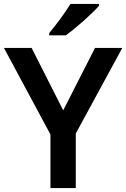

<svg xmlns="http://www.w3.org/2000/svg" viewBox="-20 -958 643 978"><path d="M484 -928V-938H339C312 -893 262 -827 231 -790V-778H315C365 -813 451 -890 484 -928ZM302 -396 141 -714H0L237 -273V0H366V-278L603 -714H464Z"/></svg>

Font: Noto Sans Khmer UI SemiBold
Style: Regular
Weight: 600
Designer: Danh Hong and the Monotype Design Team
Foundry: Monotype Imaging Inc.
Version: Version 2.002